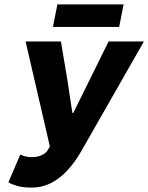

<svg xmlns="http://www.w3.org/2000/svg" viewBox="-20 -838 672 870"><path d="M124 12Q84 12 58 4.5Q32 -3 18 -12L72 -138Q93 -126 126 -126Q149 -126 168 -134.5Q187 -143 195 -156L206 -174L96 -650H256L284 -484L308 -326H312L390 -484L472 -650H632L350 -156Q320 -103 285 -65.5Q250 -28 210 -8Q170 12 124 12ZM220 -716 240 -818H540L520 -716Z"/></svg>

Font: Source Sans 3 Black
Style: Italic
Weight: 900
Italic angle: -11°
Designer: Paul D. Hunt
Foundry: Adobe
Version: Version 3.052;hotconv 1.1.0;makeotfexe 2.6.0